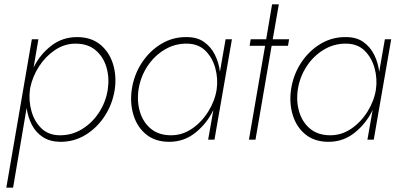

<svg xmlns="http://www.w3.org/2000/svg" viewBox="-20 -640 1834 880"><path d="M506 -230Q515 -293 497.5 -348Q480 -403 438.5 -436.5Q397 -470 333 -470Q266 -470 214.5 -430Q163 -390 134 -331L156 -460H126L9 220H40L102 -145Q108 -103 126 -68Q144 -33 176 -12Q208 9 254 10Q318 11 371.5 -21.5Q425 -54 460.5 -109Q496 -164 506 -230ZM474 -230Q465 -172 433.5 -124Q402 -76 355 -47.5Q308 -19 252 -20Q201 -21 169 -52.5Q137 -84 124 -131.5Q111 -179 117 -227L119 -240Q130 -291 159.5 -336.5Q189 -382 232.5 -411Q276 -440 326 -440Q382 -440 417.5 -410.5Q453 -381 467.5 -333Q482 -285 474 -230Z M584 -230Q575 -167 592 -112Q609 -57 650.5 -23.5Q692 10 756 10Q824 10 876.5 -32.5Q929 -75 958 -136L934 0H963L1043 -460H1014L988 -311Q983 -353 965 -389Q947 -425 915.5 -447.5Q884 -470 836 -470Q772 -471 718.5 -438.5Q665 -406 629.5 -351.5Q594 -297 584 -230ZM615 -230Q624 -288 655.5 -336Q687 -384 734.5 -412.5Q782 -441 838 -440Q890 -439 922 -407Q954 -375 967 -327Q980 -279 973 -230Q965 -178 935 -129.5Q905 -81 860.5 -50.5Q816 -20 764 -20Q708 -20 672 -49.5Q636 -79 621.5 -127Q607 -175 615 -230Z M1227 -620 1200 -460H1129L1124 -430H1195L1121 0H1151L1225 -430H1300L1305 -460H1230L1258 -620Z M1314 -230Q1305 -167 1322 -112Q1339 -57 1380.5 -23.5Q1422 10 1486 10Q1554 10 1606.5 -32.5Q1659 -75 1688 -136L1664 0H1693L1773 -460H1744L1718 -311Q1713 -353 1695 -389Q1677 -425 1645.5 -447.5Q1614 -470 1566 -470Q1502 -471 1448.5 -438.5Q1395 -406 1359.5 -351.5Q1324 -297 1314 -230ZM1345 -230Q1354 -288 1385.5 -336Q1417 -384 1464.5 -412.5Q1512 -441 1568 -440Q1620 -439 1652 -407Q1684 -375 1697 -327Q1710 -279 1703 -230Q1695 -178 1665 -129.5Q1635 -81 1590.5 -50.5Q1546 -20 1494 -20Q1438 -20 1402 -49.5Q1366 -79 1351.5 -127Q1337 -175 1345 -230Z"/></svg>

Font: Jost* 200 Thin Italic
Style: Italic
Weight: 200
Italic angle: -10°
Version: Version 3.200; ttfautohint (v0.97) -l 8 -r 50 -G 200 -x 14 -